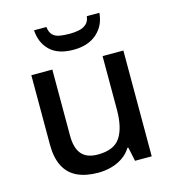

<svg xmlns="http://www.w3.org/2000/svg" viewBox="-112 -842 854 945"><g transform="rotate(-15 315.0 -369.5)"><path d="M547 -539V0H462L447 -71H442Q425 -43 398 -25Q371 -7 339 1.5Q307 10 273 10Q210 10 166.5 -10.5Q123 -31 100.5 -74.5Q78 -118 78 -186V-539H185V-202Q185 -139 211.5 -108Q238 -77 294 -77Q377 -77 409 -126Q441 -175 441 -266V-539ZM481 -749Q476 -685 431.5 -645.5Q387 -606 312 -606Q234 -606 193 -645Q152 -684 148 -749H211Q214 -722 227 -708.5Q240 -695 262 -691Q284 -687 314 -687Q339 -687 361 -691.5Q383 -696 398.5 -709.5Q414 -723 417 -749Z"/></g></svg>

Font: Noto Sans Cham Medium
Style: Regular
Weight: 500
Version: Version 2.002